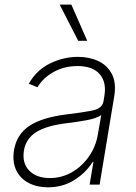

<svg xmlns="http://www.w3.org/2000/svg" viewBox="-20 -800 589 832"><path d="M187.5 11.7Q140.6 11.7 104.4 -7.1Q68.2 -25.9 50.4 -62.1Q32.7 -98.4 40.8 -150.2Q52.6 -218.4 108 -255.1Q163.4 -291.9 274.5 -305Q338.1 -312.5 380.7 -321.2Q423.3 -329.9 428.6 -361.2L432.2 -383.9Q442.5 -443.2 412.1 -478.5Q381.7 -513.8 315.7 -513.8Q257.8 -513.8 211.6 -487.7Q165.5 -461.6 142.4 -421.9L104.8 -437.1Q137.8 -496.1 196.4 -524.9Q255 -553.6 318.2 -553.6Q366.8 -553.6 406.1 -535.3Q445.3 -517 465 -478.9Q484.7 -440.7 474.8 -381L411.6 0H368.3L384.9 -98.4H381.7Q353.3 -52.6 302.9 -20.4Q252.5 11.7 187.5 11.7ZM195.7 -28.4Q246.8 -28.4 291 -53.4Q335.2 -78.5 365.6 -122.2Q396 -165.8 404.8 -221.2L418.7 -301.5Q399.5 -287.3 356.4 -279.3Q313.2 -271.3 273.1 -266.7Q182.2 -256 137.4 -227.8Q92.7 -199.6 83.8 -148.8Q74.9 -93 106.7 -60.7Q138.5 -28.4 195.7 -28.4ZM358 -623.2H318.9L238.6 -780.2H289.1Z"/></svg>

Font: Inter UI Extra Light
Style: Italic
Weight: 200
Italic angle: -9.39999°
Designer: Rasmus Andersson
Foundry: rsms
Version: 3.2;8d6f07862